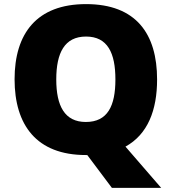

<svg xmlns="http://www.w3.org/2000/svg" viewBox="-20 -745 837 935"><path d="M745 -358C745 -580 643 -725 399 -725C158 -725 51 -581 51 -359C51 -136 158 10 398 10H405L525 170H765L591 -31C700 -91 745 -209 745 -358ZM254 -358C254 -487 294 -567 399 -567C504 -567 542 -487 542 -358C542 -229 504 -151 398 -151C295 -151 254 -229 254 -358Z"/></svg>

Font: Noto Sans Sinhala UI Black
Style: Regular
Weight: 900
Designer: Jelle Bosma - Monotype Design Team
Foundry: Monotype Imaging Inc.
Version: Version 2.006